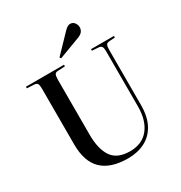

<svg xmlns="http://www.w3.org/2000/svg" viewBox="-216 -1096 1190 1262"><g transform="rotate(-30 379.0 -464.5)"><path d="M390 14Q259 14 193 -49Q127 -112 127 -244V-668Q127 -693 120.5 -704Q114 -715 93 -715L42 -718V-730H331V-718L277 -715Q260 -715 253.5 -704.5Q247 -694 247 -665V-247Q247 -138 287.5 -79Q328 -20 424 -20Q516 -20 565.5 -81.5Q615 -143 615 -250V-668Q615 -694 608.5 -704Q602 -714 581 -715L536 -718V-730H710V-718L669 -715Q649 -714 643 -703.5Q637 -693 637 -665V-250Q637 -160 605.5 -101.5Q574 -43 518 -14.5Q462 14 390 14ZM336 -776 329 -786 457 -919Q470 -932 480 -937.5Q490 -943 499 -943Q520 -943 532 -927Q544 -911 544 -892Q544 -875 534 -861Q524 -847 501 -838Z"/></g></svg>

Font: Literata 72pt Medium
Style: Regular
Weight: 500
Designer: Latin by Veronika Burian and Jose Scaglione. Greek by Irene Vlachou. Cyrillic by Vera Evstafieva.
Foundry: TypeTogether
Version: Version 3.002